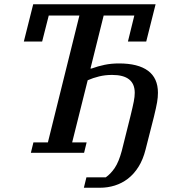

<svg xmlns="http://www.w3.org/2000/svg" viewBox="-20 -718 809 902"><path d="M137 -49H205L353 -645H209L178 -523H92L136 -698H711L667 -523H581L611 -645H467L405 -396H410Q440 -407 471.5 -413.5Q503 -420 539 -420Q629 -420 675.5 -385.5Q722 -351 722 -282Q722 -261 718 -237.5Q714 -214 703 -169L664 -16Q652 32 630.5 66Q609 100 581 121.5Q553 143 519.5 153.5Q486 164 450 164H374L386 115H477Q500 99 519 71Q538 43 552 -9L594 -177Q604 -218 608.5 -241Q613 -264 613 -282Q613 -366 507 -366Q474 -366 445.5 -359Q417 -352 392 -341L319 -49H387L375 0H125Z"/></svg>

Font: IBM Plex Serif Medm
Style: Italic
Weight: 500
Italic angle: -14°
Designer: Mike Abbink, Paul van der Laan, Pieter van Rosmalen
Foundry: Bold Monday
Version: Version 3.001